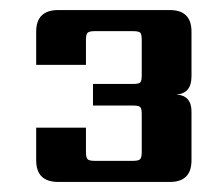

<svg xmlns="http://www.w3.org/2000/svg" viewBox="-20 -642 445 382"><path d="M151 -563V-513H52V-579Q52 -622 96 -622H318Q361 -622 361 -579V-490Q361 -456 331 -454Q361 -452 361 -420V-323Q361 -280 318 -280H96Q52 -280 52 -323V-388H151V-340Q151 -329 154 -325.5Q157 -322 168 -322H245Q256 -322 259 -325.5Q262 -329 262 -340V-415Q262 -426 259 -429Q256 -432 245 -432H165V-475H245Q256 -475 259 -478Q262 -481 262 -492V-563Q262 -574 259 -577Q256 -580 245 -580H168Q158 -580 154.5 -577Q151 -574 151 -563Z"/></svg>

Font: Sarpanch
Style: Bold
Weight: 700
Designer: Manushi Parikh (Devanagari and Latin), Jyotish Sonowal (Devanagari)
Foundry: Indian Type Foundry
Version: Version 2.004;PS 1.0;hotconv 1.0.78;makeotf.lib2.5.61930; tt